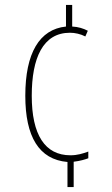

<svg xmlns="http://www.w3.org/2000/svg" viewBox="-20 -744 451 774"><path d="M271 -637V-724H246V-637C139 -626 82 -530 82 -358C82 -193 137 -101 252 -91V10H277V-92C302 -95 323 -101 336 -106V-133C314 -125 292 -118 264 -118C161 -118 108 -201 108 -358C108 -510 153 -612 262 -612C282 -612 305 -607 324 -597L334 -620C317 -629 295 -636 271 -637Z"/></svg>

Font: Noto Sans Kannada ExtraCondensed Thin
Style: Regular
Weight: 100
Width: 2
Designer: Jelle Bosma - Monotype Design Team
Foundry: Monotype Imaging Inc.
Version: Version 2.005